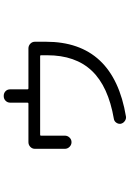

<svg xmlns="http://www.w3.org/2000/svg" viewBox="149 -821 702 1040"><g transform="rotate(-90 500.0 -301.0)"><path d="M213.9 -300.8V-462.9Q213.9 -477.5 224.6 -487.8Q235.4 -498 250 -498H459Q463.9 -498 463.9 -502.9V-596.7Q463.9 -611.3 474.1 -621.6Q484.4 -631.8 499 -631.8H501Q515.6 -631.8 525.9 -622.1Q536.1 -612.3 536.1 -596.7V-502.9Q536.1 -498 541 -498H757.8Q772.5 -498 783.2 -487.8Q793.9 -477.5 793.9 -462.9V-403.3Q793.9 -37.1 388.7 30.3Q376 32.2 364.3 23.9Q352.5 15.6 349.6 2Q347.7 -10.7 355.5 -22Q363.3 -33.2 376 -35.2Q551.8 -65.4 636.2 -154.3Q720.7 -243.2 720.7 -396.5V-430.7Q720.7 -434.6 715.8 -434.6H290Q285.2 -434.6 285.2 -430.7V-300.8Q285.2 -286.1 274.9 -275.4Q264.6 -264.6 250 -264.6Q235.4 -264.6 224.6 -275.4Q213.9 -286.1 213.9 -300.8Z"/></g></svg>

Font: Rounded-L Mgen+ 2m regular
Style: Regular
Weight: 400
Designer: [Source Han Sans]
Ryoko NISHIZUKA  (kana & ideographs); Paul D. Hunt (Latin, Greek & Cyrillic); Wenlong ZHANG  (bopomofo
Version: Version 1.059.20150602